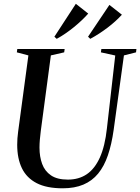

<svg xmlns="http://www.w3.org/2000/svg" viewBox="-20 -1008 758 1038"><path d="M650 -708.5 594.5 -306Q583.5 -227.5 563.2 -168.2Q543 -109 510.5 -69.5Q478 -30 430.8 -10Q383.5 10 319 10Q232 10 178 -18Q124 -46 98.5 -98.5Q73 -151 73 -225.5Q73 -242.5 74.2 -260Q75.5 -277.5 78 -296L133.5 -708.5L71 -725L73.5 -743H329.5L327 -725L255 -708.5L200.5 -300Q197.5 -276.5 195.5 -253.5Q193.5 -230.5 193.5 -209.5Q193.5 -161 207.8 -122Q222 -83 255.5 -60Q289 -37 347 -37Q406 -37 449 -66Q492 -95 519.8 -156.2Q547.5 -217.5 558 -314L603 -708L525.5 -725L528 -743H717.5L715.5 -725ZM274 -809.5 390 -987.5 457 -934.5Q441.5 -917 422 -898.5Q402.5 -880 380.8 -862.2Q359 -844.5 335.2 -828Q311.5 -811.5 286.5 -798ZM456 -809.5 571.5 -981.5 639 -928.5Q623 -911 603.8 -893.5Q584.5 -876 562.5 -859.2Q540.5 -842.5 516.8 -827Q493 -811.5 468 -798Z"/></svg>

Font: Merriweather 144pt Medium
Style: Italic
Weight: 500
Italic angle: -7.8°
Version: Version 2.101